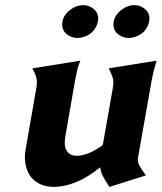

<svg xmlns="http://www.w3.org/2000/svg" viewBox="-20 -722 634 753"><path d="M122 -374Q127 -401 122.5 -417.5Q118 -434 107 -454L295 -484Q287 -464 283 -447.5Q279 -431 274 -404L236 -186Q234 -173 234 -160Q234 -147 239 -136Q244 -125 254 -118Q264 -111 282 -111Q301 -111 326 -120.5Q351 -130 383 -153L422 -374Q427 -401 422 -417.5Q417 -434 406 -454L594 -484Q588 -464 583.5 -446.5Q579 -429 574 -402L522 -108Q518 -88 526.5 -73Q535 -58 552 -34L409 11Q394 -12 384.5 -29.5Q375 -47 373 -66Q321 -24 275.5 -6.5Q230 11 192 11Q159 11 135 -1Q111 -13 97.5 -33.5Q84 -54 79.5 -81.5Q75 -109 81 -139ZM225 -638Q228 -653 236.5 -664.5Q245 -676 256.5 -684.5Q268 -693 281 -697.5Q294 -702 306 -702Q331 -702 350 -684.5Q369 -667 364 -638Q361 -623 353 -610.5Q345 -598 334 -590Q323 -582 309.5 -577.5Q296 -573 284 -573Q259 -573 239.5 -590Q220 -607 225 -638ZM426 -638Q429 -653 437.5 -664.5Q446 -676 457.5 -684.5Q469 -693 482 -697.5Q495 -702 507 -702Q532 -702 551 -684.5Q570 -667 565 -638Q562 -623 554 -610.5Q546 -598 535 -590Q524 -582 510.5 -577.5Q497 -573 485 -573Q460 -573 440.5 -590Q421 -607 426 -638Z"/></svg>

Font: LT Museum
Style: Bold Italic
Weight: 700
Designer: Daniel Lyons
Foundry: LyonsType
Version: Version 1.011